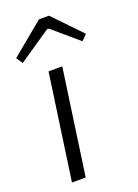

<svg xmlns="http://www.w3.org/2000/svg" viewBox="-137 -769 596 828"><g transform="rotate(-20 160.5 -355.0)"><path d="M177 -485 108 0H45L114 -485ZM198 -710 321 -582 296 -557 178 -658H170L22 -557L2 -586L152 -710Z"/></g></svg>

Font: Exo 2 Light
Style: Italic
Weight: 300
Italic angle: -8°
Designer: Natanael Gama
Foundry: Natanael Gama
Version: Version 2.010